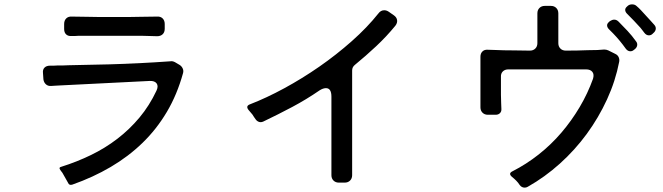

<svg xmlns="http://www.w3.org/2000/svg" viewBox="-20 -826 3040 880"><path d="M274 -693V-716Q274 -732 283.5 -741.5Q293 -751 309 -750L378 -749Q407 -748 438.5 -748Q470 -748 503 -748Q535 -748 566 -748Q597 -748 627 -749L700 -750Q716 -751 725.5 -741.5Q735 -732 735 -716V-694Q735 -678 725.5 -669Q716 -660 700 -660Q683 -661 665 -661Q647 -661 628 -662H341Q332 -661 323.5 -661Q315 -661 307 -661Q292 -660 283 -668.5Q274 -677 274 -693ZM292 12 266 -34Q263 -37 261 -40.5Q259 -44 257 -46Q247 -59 262 -62Q332 -84 397 -115.5Q462 -147 518 -190Q574 -233 619.5 -287.5Q665 -342 697 -410Q707 -431 698 -443.5Q689 -456 666 -455L247 -434Q237 -433 229.5 -433Q222 -433 214 -432Q200 -431 190.5 -439.5Q181 -448 179 -462L177 -491Q175 -507 184 -516Q193 -525 209 -525Q217 -525 226 -525Q235 -525 245 -526Q257 -526 269 -526Q281 -526 295 -527L479 -531Q550 -533 619.5 -536.5Q689 -540 760 -545Q771 -547 782 -541L804 -528Q813 -522 817.5 -512Q822 -502 819 -491Q792 -393 745 -313.5Q698 -234 633 -171Q568 -108 487 -60.5Q406 -13 312 20Q297 25 292 12Z M1499 -23V-383Q1499 -422 1474 -422Q1461 -422 1445 -412Q1384 -370 1319 -335.5Q1254 -301 1187 -269Q1176 -264 1166.5 -267.5Q1157 -271 1151 -280Q1147 -285 1144 -290Q1141 -295 1137 -301Q1132 -306 1128.5 -311Q1125 -316 1120 -321Q1104 -340 1126 -348Q1201 -377 1283 -421.5Q1365 -466 1443.5 -520.5Q1522 -575 1592.5 -637.5Q1663 -700 1714 -764Q1725 -779 1741 -779Q1752 -779 1762 -772L1785 -756Q1798 -747 1800 -734Q1802 -721 1792 -708Q1751 -658 1704 -614Q1657 -570 1607 -529Q1594 -519 1594 -503V-23Q1594 -8 1584.5 1.5Q1575 11 1560 11H1533Q1518 11 1508.5 1.5Q1499 -8 1499 -23Z M2933 -676Q2929 -681 2925 -686.5Q2921 -692 2916 -698Q2901 -715 2885.5 -731Q2870 -747 2854 -763Q2846 -771 2845.5 -780Q2845 -789 2855 -797L2857 -799Q2865 -806 2877 -806Q2890 -806 2898 -798Q2903 -794 2907.5 -789.5Q2912 -785 2917 -780L2961 -732Q2966 -727 2970 -722Q2974 -717 2979 -712Q2987 -703 2985.5 -692.5Q2984 -682 2974 -674L2971 -671Q2964 -664 2954 -664Q2942 -664 2933 -676ZM2362 22Q2355 11 2346 2Q2337 -7 2327 -15Q2308 -31 2329 -41Q2392 -73 2449 -118Q2506 -163 2553 -218Q2600 -273 2637 -335.5Q2674 -398 2698 -465Q2704 -485 2695 -496.5Q2686 -508 2666 -508H2310Q2294 -508 2284.5 -498.5Q2275 -489 2276 -473V-433Q2276 -411 2276 -391.5Q2276 -372 2277 -353L2278 -327Q2279 -315 2271.5 -307.5Q2264 -300 2252 -300H2216Q2201 -300 2191.5 -309.5Q2182 -319 2182 -334V-566Q2182 -581 2191 -590Q2200 -599 2215 -598L2247 -597Q2267 -596 2290 -595.5Q2313 -595 2339 -595L2409 -594Q2424 -594 2433.5 -603.5Q2443 -613 2443 -628V-765Q2443 -780 2452.5 -789.5Q2462 -799 2477 -799H2505Q2520 -799 2529.5 -789.5Q2539 -780 2539 -765V-628Q2539 -613 2548.5 -603.5Q2558 -594 2573 -594Q2600 -594 2625.5 -594.5Q2651 -595 2674 -596Q2724 -596 2749 -599Q2754 -599 2759 -598Q2764 -597 2768 -595L2800 -579Q2811 -574 2815.5 -564Q2820 -554 2818 -543Q2801 -455 2762.5 -371Q2724 -287 2669.5 -212.5Q2615 -138 2546 -76Q2477 -14 2399 30Q2395 32 2392 33Q2389 34 2385 34Q2371 34 2362 22ZM2848 -603Q2821 -641 2790 -673Q2785 -678 2780.5 -682.5Q2776 -687 2771 -692Q2763 -700 2762.5 -709Q2762 -718 2772 -726L2775 -729Q2786 -736 2795 -736Q2806 -736 2815 -727Q2836 -706 2856.5 -684Q2877 -662 2894 -638Q2902 -629 2900.5 -618.5Q2899 -608 2889 -600L2886 -598Q2879 -591 2869 -591Q2857 -591 2848 -603Z"/></svg>

Font: Higure Gothic Medium
Style: Regular
Weight: 500
Designer: Yoshimichi Ohira
Foundry: Positype
Version: Version 1.000